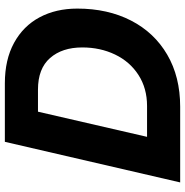

<svg xmlns="http://www.w3.org/2000/svg" viewBox="-6 -738 744 771"><g transform="rotate(-90 365.5 -352.0)"><path d="M19 0 182 -704H417Q512 -704 579.5 -667Q647 -630 682 -564.5Q717 -499 717 -413Q717 -291 669 -197.5Q621 -104 532 -52Q443 0 323 0ZM326 -133Q397 -133 450.5 -167.5Q504 -202 532.5 -261.5Q561 -321 561 -393Q561 -474 518.5 -522.5Q476 -571 392 -571H303L202 -133Z"/></g></svg>

Font: CBA Beacon Sans Extra Bold
Style: Italic
Weight: 800
Italic angle: -13°
Designer: Wei Huang
Foundry: Wei Huang
Version: Version 1.002